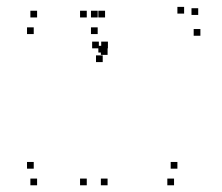

<svg xmlns="http://www.w3.org/2000/svg" viewBox="-20 -542 660 572"><path d="M238.5 -490V-510H218.5V-490ZM238.5 10V-10H218.5V10ZM300.5 10V-10H280.5V10ZM300.5 -378.5V-398.5H280.5V-378.5ZM293 -385.5V-405.5H273V-385.5ZM293 -490V-510H273V-490ZM498.5 10V-10H478.5V10ZM508.5 -39.5V-59.5H488.5V-39.5ZM80.5 -39.5V-59.5H60.5V-39.5ZM90.5 10V-10H70.5V10ZM271 -440.5V-460.5H251V-440.5ZM271 -490V-510H251V-490ZM90.5 -490V-510H70.5V-490ZM80.5 -440.5V-460.5H60.5V-440.5ZM570.5 -497.5V-517.5H550.5V-497.5ZM528.5 -501.5V-521.5H508.5V-501.5ZM301.5 -398V-418H281.5V-398ZM274.5 -398V-418H254.5V-398ZM286 -357V-377H266V-357ZM577 -435.5V-455.5H557V-435.5Z"/></svg>

Font: Monaspace Argon Dots Var
Style: Regular
Weight: 400
Designer: Riley Cran and the Lettermatic Team
Version: Version 1.100 (Monaspace Argon Dots)